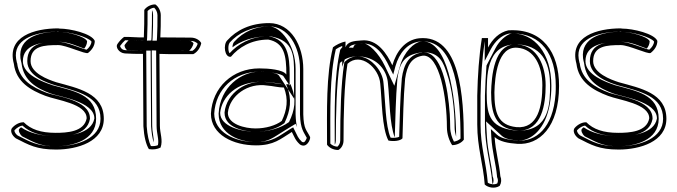

<svg xmlns="http://www.w3.org/2000/svg" viewBox="-20 -650 3079 873"><path d="M34 -67C26 -55 33 -35 52 -21C111 9 146 30 235 30C332 30 452 -6 452 -110C452 -227 333 -249 236 -276C199 -288 119 -317 119 -372C119 -442 181 -445 245 -445C280 -445 367 -403 380 -409C397 -422 411 -441 411 -464C397 -497 301 -520 250 -520L245 -521C138 -521 9 -485 43 -360C53 -278 118 -240 187 -214C239 -194 374 -179 374 -112C363 -50 283 -46 233 -46C165 -46 120 -62 88 -94C70 -95 48 -84 34 -67ZM46 -58C57 -70 72 -78 82 -79C118 -46 166 -31 233 -31C280 -31 375 -32 389 -109V-111V-112C389 -197 234 -212 192 -228C124 -254 67 -289 58 -362V-363L57 -364C54 -376 52 -388 52 -398C51 -477 149 -506 244 -506L249 -505H250C297 -505 381 -482 396 -461C395 -447 386 -434 374 -424C352 -428 282 -460 245 -460C184 -460 104 -458 104 -372C104 -302 197 -273 232 -262C334 -234 437 -213 437 -110C437 -21 332 15 235 15C149 15 119 -4 60 -34C45 -46 45 -56 46 -58ZM67 -63C63 -57 68 -41 81 -30C140 0 164 15 235 15C308 15 417 -11 417 -110C417 -221 315 -236 217 -263L216 -264H215C176 -277 84 -310 84 -372C84 -449 170 -460 245 -460C293 -460 333 -439 363 -429C370 -438 376 -450 376 -463C364 -486 285 -505 250 -505H242L238 -506C162 -504 62 -481 73 -385C74 -378 76 -370 78 -362V-361C88 -282 146 -249 210 -225C247 -211 409 -189 409 -112V-111C396 -40 291 -31 233 -31C165 -31 112 -46 76 -71C73 -69 70 -67 67 -63Z M514 -450C504 -437 520 -409 548 -407C577 -405 601 -405 630 -405C630 -294 632 -184 632 -76C635 -28 644 7 657 28C677 31 694 29 710 21C722 -13 707 -44 707 -78C707 -184 705 -295 705 -405C755 -403 808 -404 859 -404C876 -412 891 -432 895 -454C888 -468 869 -479 848 -479C801 -479 755 -480 709 -480C711 -514 711 -546 711 -581C711 -602 699 -622 686 -630C664 -630 645 -618 636 -605C636 -561 636 -522 634 -480C602 -479 576 -483 544 -482C533 -474 523 -463 514 -450ZM526 -441C533 -451 542 -461 549 -467C578 -467 602 -464 634 -465H648L649 -479C651 -519 651 -560 651 -600C658 -607 669 -614 681 -615C689 -608 696 -594 696 -581C696 -546 696 -514 694 -481L693 -465H709C755 -465 801 -464 848 -464C861 -464 873 -458 879 -451C874 -436 865 -425 855 -419C804 -419 754 -418 706 -420L690 -421V-405C690 -295 692 -184 692 -78C692 -42 704 -15 698 10C689 14 677 15 666 14C657 -5 650 -35 647 -76C647 -185 645 -294 645 -405V-420H630C601 -420 577 -420 549 -422C532 -423 526 -438 526 -441ZM547 -446C544 -442 550 -427 558 -422C581 -421 602 -420 630 -420H665V-405C665 -294 667 -184 667 -76C669 -46 673 -21 679 -2C680 -26 672 -50 672 -78C672 -184 670 -295 670 -405V-421L708 -420C749 -418 794 -419 840 -419C848 -426 857 -439 860 -453C856 -459 849 -463 846 -464C799 -464 753 -465 709 -465H673L674 -480C676 -514 676 -546 676 -581C676 -589 675 -596 671 -604C671 -559 671 -522 669 -480L668 -466L637 -465C607 -464 585 -466 565 -467C559 -461 553 -455 547 -446Z M939 -133C939 -37 1041 11 1144 11C1226 11 1255 -18 1307 -50C1319 -27 1322 -13 1344 7C1375 27 1393 -18 1390 -27C1374 -60 1361 -61 1359 -130V-336C1359 -442 1303 -545 1204 -545C1119 -545 1055 -513 1013 -466C994 -447 1001 -387 1030 -392C1065 -434 1122 -470 1200 -470C1273 -456 1282 -397 1282 -311C1267 -334 1200 -339 1159 -339C1038 -339 945 -253 939 -133ZM954 -133C960 -245 1046 -324 1159 -324C1202 -324 1261 -315 1269 -303L1297 -261V-311C1297 -396 1288 -469 1203 -485H1201H1200C1121 -485 1061 -449 1024 -408C1016 -417 1017 -448 1024 -455V-456C1063 -500 1123 -530 1204 -530C1290 -530 1344 -439 1344 -336V-130C1346 -61 1362 -49 1375 -23C1374 -20 1373 -18 1371 -14C1365 -3 1361 -1 1353 -5C1334 -23 1333 -32 1320 -57L1313 -71L1299 -63C1245 -30 1222 -4 1144 -4C1043 -4 955 -51 954 -133ZM974 -133C974 -40 1070 -4 1144 -4C1202 -4 1221 -24 1278 -59L1324 -87L1331 -72C1327 -85 1325 -103 1324 -130V-336C1324 -448 1254 -530 1204 -530C1143 -530 1086 -506 1045 -460C1041 -456 1037 -447 1037 -435C1072 -461 1126 -485 1200 -485H1207L1214 -484C1318 -464 1317 -393 1317 -311V-202L1248 -307C1241 -318 1200 -324 1159 -324C1078 -324 980 -255 974 -133ZM981 -137C988 -208 1055 -281 1174 -278C1184 -278 1194 -277 1204 -276C1239 -273 1261 -267 1271 -267H1301L1306 -254C1328 -198 1320 -148 1295 -97L1294 -95L1291 -93C1258 -69 1204 -51 1142 -51C1075 -51 981 -76 981 -137ZM1001 -137C1001 -67 1097 -51 1142 -51C1191 -51 1238 -64 1270 -88L1273 -90L1275 -94C1300 -146 1308 -199 1285 -257L1281 -267H1271C1249 -267 1225 -274 1197 -276C1101 -291 1010 -227 1001 -139V-138ZM1016 -137C1024 -215 1107 -275 1195 -261C1222 -259 1246 -252 1271 -252C1292 -198 1285 -150 1261 -100C1233 -79 1188 -66 1142 -66C1095 -66 1016 -84 1016 -137ZM1351 -32C1353 -29 1354 -28 1356 -24C1354 -28 1353 -29 1351 -32Z M1467 8C1476 21 1495 32 1518 32C1531 26 1542 9 1542 -11C1542 -132 1545 -266 1560 -360C1620 -415 1704 -341 1709 -269C1717 -192 1716 -68 1746 -11C1768 -6 1800 -9 1810 -21C1813 -111 1814 -202 1822 -292C1831 -354 1851 -389 1903 -397C1979 -402 2012 -204 2012 -72C2012 -40 2023 -9 2036 10C2059 10 2080 -2 2089 -15C2089 -208 2073 -494 1886 -476C1822 -469 1782 -416 1764 -353C1740 -403 1697 -475 1622 -466C1590 -464 1560 -461 1551 -435V-461C1531 -458 1507 -445 1494 -435C1462 -307 1467 -148 1467 8ZM1482 3C1482 -149 1478 -304 1507 -426C1516 -432 1527 -438 1536 -441V-346L1565 -430C1570 -445 1589 -449 1623 -451H1624C1687 -459 1726 -398 1750 -347L1768 -311L1778 -349C1795 -409 1833 -455 1888 -461C1893 -461 1897 -462 1902 -462C2053 -463 2074 -212 2074 -20C2067 -13 2056 -8 2044 -6C2035 -23 2027 -47 2027 -72C2027 -91 2026 -111 2025 -132C2017 -250 1988 -418 1902 -412H1901C1840 -403 1816 -358 1807 -294V-293C1799 -205 1798 -114 1795 -28C1787 -24 1770 -22 1756 -24C1732 -78 1732 -196 1724 -270C1722 -302 1707 -331 1686 -354C1652 -391 1596 -413 1550 -371L1546 -368L1545 -362C1530 -266 1527 -132 1527 -11C1527 2 1520 12 1514 17C1499 16 1488 9 1482 3ZM1502 6 1503 7C1505 2 1507 -4 1507 -11C1507 -132 1510 -266 1525 -361L1526 -364L1528 -366C1544 -380 1567 -393 1604 -394C1615 -394 1627 -393 1636 -391C1707 -377 1741 -320 1744 -270C1752 -198 1751 -84 1775 -25C1778 -113 1779 -204 1787 -293C1796 -353 1810 -399 1891 -411L1894 -412H1898C1981 -417 1997 -360 2011 -319C2036 -249 2047 -150 2047 -72C2047 -57 2050 -42 2054 -28C2053 -225 2013 -462 1902 -462C1899 -462 1897 -461 1894 -461C1863 -457 1818 -416 1799 -351L1773 -260L1730 -350C1702 -409 1654 -455 1631 -452L1629 -451H1627C1600 -449 1592 -452 1586 -433L1535 -434L1527 -424C1498 -299 1502 -146 1502 6Z M2150 -84C2150 21 2177 95 2184 189C2200 204 2231 209 2252 195C2260 181 2261 166 2255 151C2250 93 2233 38 2229 -27C2252 -6 2290 1 2332 4C2431 11 2522 -71 2522 -260C2522 -413 2446 -522 2291 -512C2250 -503 2219 -472 2199 -434V-477H2171C2158 -395 2152 -307 2150 -215ZM2165 -84V-215C2167 -302 2172 -385 2184 -463V-373L2212 -427C2231 -462 2259 -489 2293 -497C2300 -497 2304 -498 2310 -498C2442 -498 2507 -402 2507 -260C2507 -247 2507 -235 2506 -223C2495 -66 2415 -5 2333 -11C2291 -14 2257 -21 2239 -38L2212 -63L2214 -26C2218 41 2235 96 2240 152V155L2241 157C2245 167 2245 175 2241 184C2228 191 2209 188 2198 181C2190 86 2165 16 2165 -84ZM2185 -84C2185 19 2211 91 2219 185C2220 185 2220 186 2221 186C2225 176 2225 165 2221 154L2220 153V152C2215 95 2198 39 2194 -27L2190 -98L2261 -33C2278 -18 2301 -14 2338 -11C2367 -9 2430 -29 2464 -118C2478 -155 2487 -203 2487 -260C2487 -411 2408 -498 2310 -498C2307 -498 2306 -497 2303 -497C2281 -490 2251 -466 2233 -431L2192 -352C2189 -308 2186 -261 2185 -215ZM2193 -230C2195 -291 2186 -449 2327 -448H2338C2458 -439 2481 -344 2481 -262C2481 -183 2481 -56 2339 -56C2333 -56 2327 -56 2320 -57C2199 -70 2193 -141 2193 -230ZM2213 -230C2213 -136 2232 -67 2327 -57C2332 -57 2335 -56 2339 -56C2444 -56 2461 -176 2461 -262C2461 -350 2424 -441 2333 -448C2224 -457 2215 -298 2213 -230ZM2228 -230C2230 -304 2243 -440 2332 -433C2411 -427 2446 -348 2446 -262C2446 -170 2427 -63 2328 -72C2244 -81 2228 -137 2228 -230Z M2592 -67C2584 -55 2591 -35 2610 -21C2669 9 2704 30 2793 30C2890 30 3010 -6 3010 -110C3010 -227 2891 -249 2794 -276C2757 -288 2677 -317 2677 -372C2677 -442 2739 -445 2803 -445C2838 -445 2925 -403 2938 -409C2955 -422 2969 -441 2969 -464C2955 -497 2859 -520 2808 -520L2803 -521C2696 -521 2567 -485 2601 -360C2611 -278 2676 -240 2745 -214C2797 -194 2932 -179 2932 -112C2921 -50 2841 -46 2791 -46C2723 -46 2678 -62 2646 -94C2628 -95 2606 -84 2592 -67ZM2604 -58C2615 -70 2630 -78 2640 -79C2676 -46 2724 -31 2791 -31C2838 -31 2933 -32 2947 -109V-111V-112C2947 -197 2792 -212 2750 -228C2682 -254 2625 -289 2616 -362V-363L2615 -364C2612 -376 2610 -388 2610 -398C2609 -477 2707 -506 2802 -506L2807 -505H2808C2855 -505 2939 -482 2954 -461C2953 -447 2944 -434 2932 -424C2910 -428 2840 -460 2803 -460C2742 -460 2662 -458 2662 -372C2662 -302 2755 -273 2790 -262C2892 -234 2995 -213 2995 -110C2995 -21 2890 15 2793 15C2707 15 2677 -4 2618 -34C2603 -46 2603 -56 2604 -58ZM2625 -63C2621 -57 2626 -41 2639 -30C2698 0 2722 15 2793 15C2866 15 2975 -11 2975 -110C2975 -221 2873 -236 2775 -263L2774 -264H2773C2734 -277 2642 -310 2642 -372C2642 -449 2728 -460 2803 -460C2851 -460 2891 -439 2921 -429C2928 -438 2934 -450 2934 -463C2922 -486 2843 -505 2808 -505H2800L2796 -506C2720 -504 2620 -481 2631 -385C2632 -378 2634 -370 2636 -362V-361C2646 -282 2704 -249 2768 -225C2805 -211 2967 -189 2967 -112V-111C2954 -40 2849 -31 2791 -31C2723 -31 2670 -46 2634 -71C2631 -69 2628 -67 2625 -63Z"/></svg>

Font: Snowfall
Style: Eco
Weight: 400
Designer: Jasper
Foundry: Cannot Into Space Fonts
Version: Version 0.9